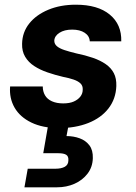

<svg xmlns="http://www.w3.org/2000/svg" viewBox="-20 -533 579 817"><path d="M232 12Q162 12 113.5 -11.5Q65 -35 42 -75Q19 -115 23 -165H162Q162 -144 171.5 -127.5Q181 -111 201 -102Q221 -93 249 -93Q276 -93 294 -101Q312 -109 322 -122Q332 -135 332 -151Q333 -168 322.5 -178Q312 -188 293 -194.5Q274 -201 248 -206Q214 -214 182 -225Q150 -236 125.5 -252Q101 -268 87 -291.5Q73 -315 74 -347Q75 -396 104.5 -433Q134 -470 185.5 -491.5Q237 -513 303 -513Q396 -513 447 -471Q498 -429 496 -357H362Q361 -380 340.5 -393.5Q320 -407 287 -407Q254 -407 233 -393.5Q212 -380 211 -360Q211 -346 222 -336.5Q233 -327 254 -320Q275 -313 304 -306Q343 -298 375 -287Q407 -276 430 -260Q453 -244 464.5 -221.5Q476 -199 475 -167Q473 -112 441.5 -71.5Q410 -31 355.5 -9.5Q301 12 232 12ZM84 264 98 185H215Q241 185 256 176.5Q271 168 271 149Q272 132 261.5 125.5Q251 119 228 119H164L186 -7H273L263 46Q293 46 319 55.5Q345 65 360.5 85.5Q376 106 375 140Q374 178 352.5 206Q331 234 297 249Q263 264 223 264Z"/></svg>

Font: DM Sans 17pt ExtraBold
Style: Italic
Weight: 800
Italic angle: -10°
Version: Version 4.004;gftools[0.9.30]